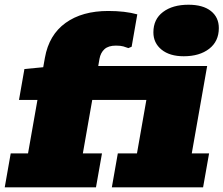

<svg xmlns="http://www.w3.org/2000/svg" viewBox="-35 -808 963 828"><path d="M757.3 -565.4Q696.8 -565.4 661.6 -594Q626.5 -622.6 626.5 -668.5Q626.5 -725.1 668 -756.3Q709.5 -787.6 777.8 -787.6Q840.3 -787.6 874.5 -760.5Q908.7 -733.4 908.7 -687Q908.7 -629.9 867.2 -597.7Q825.7 -565.4 757.3 -565.4ZM-14.6 0 11.2 -146.5H85.9L126.5 -377H46.9L70.3 -510.3L151.4 -518.1L158.7 -559.1Q176.3 -657.7 247.8 -709.2Q319.3 -760.7 432.1 -760.7Q504.4 -760.7 557.1 -746.1L532.7 -606.4L518.6 -600.6Q508.8 -604.5 496.8 -607.9Q484.9 -611.3 464.8 -611.3Q432.6 -611.3 415.8 -596.2Q398.9 -581.1 394 -554.2L388.7 -523.4H858.4L792 -146.5H866.7L840.8 0H447.3L473.1 -146.5H555.7L596.2 -377H362.8L322.3 -146.5H404.8L378.9 0Z"/></svg>

Font: Bevan
Style: Italic
Weight: 400
Italic angle: -10°
Designer: Vernon Adams
Foundry: Vernon Adams
Version: Version 2.100; ttfautohint (v1.8.3)